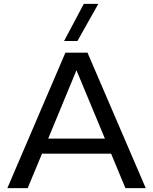

<svg xmlns="http://www.w3.org/2000/svg" viewBox="-20 -972 790 992"><path d="M432 -700H318L18 0H123L197 -178H554L628 0H733ZM311 -760H380L488 -952H413ZM229 -256 375 -609 522 -256Z"/></svg>

Font: Gully
Style: Regular
Weight: 400
Designer: jaikishan Patel
Foundry: MagicType
Version: Version 1.000;Glyphs 3.2 (3242)